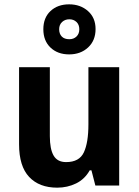

<svg xmlns="http://www.w3.org/2000/svg" viewBox="-20 -856 640 886"><path d="M530 -546V0H420L402 -70H394Q371 -29 331 -9.5Q291 10 244 10Q161 10 114.5 -39.5Q68 -89 68 -190V-546H210V-228Q210 -168 227.5 -138Q245 -108 285 -108Q346 -108 367 -153Q388 -198 388 -282V-546ZM299 -605Q246 -605 213 -636.5Q180 -668 180 -721Q180 -774 213 -805Q246 -836 299 -836Q351 -836 386 -805Q421 -774 421 -722Q421 -669 386.5 -637Q352 -605 299 -605ZM300 -675Q320 -675 333 -687.5Q346 -700 346 -721Q346 -742 333 -754.5Q320 -767 300 -767Q280 -767 266.5 -754.5Q253 -742 253 -721Q253 -700 265 -687.5Q277 -675 300 -675Z"/></svg>

Font: Noto Sans SemiCondensed
Style: Bold
Weight: 700
Width: 4
Designer: Monotype Design Team
Foundry: Monotype Imaging Inc.
Version: Version 2.013; ttfautohint (v1.8.4.7-5d5b)